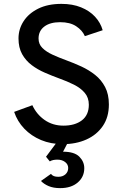

<svg xmlns="http://www.w3.org/2000/svg" viewBox="-20 -732 644 991"><path d="M305 12Q242.5 12 191.8 -9.2Q141 -30.5 105.2 -68Q69.5 -105.5 53 -154.5L147 -189Q168.5 -142 210.2 -112.8Q252 -83.5 307.5 -83.5Q367 -83.5 402.8 -111Q438.5 -138.5 438.5 -191.5Q438.5 -228 417.2 -253Q396 -278 361.2 -295.2Q326.5 -312.5 286 -327Q249 -340.5 211.5 -356.8Q174 -373 143.5 -396Q113 -419 94.2 -452.5Q75.5 -486 75.5 -533.5Q75.5 -582 101.8 -622.5Q128 -663 177.5 -687.5Q227 -712 297 -712Q354.5 -712 398.2 -694.2Q442 -676.5 470.5 -645.8Q499 -615 510 -576L418 -545.5Q405 -575.5 373.2 -596.5Q341.5 -617.5 290.5 -617.5Q238.5 -617.5 208.8 -595Q179 -572.5 179 -533Q179 -504 199 -484.2Q219 -464.5 251.8 -449.5Q284.5 -434.5 323 -420.5Q361.5 -406.5 400 -388.8Q438.5 -371 470.8 -345.5Q503 -320 522.5 -282.8Q542 -245.5 542 -193Q542 -127.5 510.8 -81.8Q479.5 -36 426 -12Q372.5 12 305 12ZM290.5 239Q255.5 239 231 228.5Q206.5 218 191.5 202L243 165.5Q249 173.5 258 177Q267 180.5 281 180.5Q303.5 180.5 317.8 167.8Q332 155 332 135Q332 116.5 316 104.2Q300 92 276.5 92Q264.5 92 254.8 94Q245 96 237 101L217.5 77L275 0H332L305.5 51Q364 51 389.5 76.8Q415 102.5 415 136Q415 181 381.2 210Q347.5 239 290.5 239Z"/></svg>

Font: Overpass Medium
Style: Regular
Weight: 500
Designer: Delve Withrington, Dave Bailey, Thomas Jockin
Foundry: Delve Fonts LLC
Version: Version 4.000